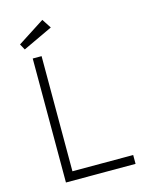

<svg xmlns="http://www.w3.org/2000/svg" viewBox="-131 -969 797 1047"><g transform="rotate(-15 268.0 -445.0)"><path d="M108 0V-700H158V-50H501V0ZM79 -759 61 -792 213 -890 247 -838Z"/></g></svg>

Font: Mach ExtraLight
Style: Regular
Weight: 250
Version: Version 1.002